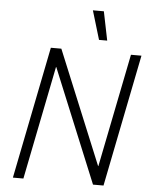

<svg xmlns="http://www.w3.org/2000/svg" viewBox="-61 -979 799 1029"><g transform="rotate(5 338.5 -465.0)"><path d="M535 0H478.5L227.5 -610.5H226L104 0H47.5L189.5 -711H246L497 -101.5H498.5L620.5 -711H677ZM487 -775.5H443L396.5 -930.5H455.5Z"/></g></svg>

Font: Roberto Sans Light
Style: Italic
Weight: 300
Italic angle: -11°
Designer: Google
Version: Version 1.00;June 11, 2020;FontCreator 12.0.0.2522 64-bit; t